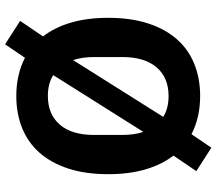

<svg xmlns="http://www.w3.org/2000/svg" viewBox="-68 -726 850 754"><g transform="rotate(-90 357.0 -349.0)"><path d="M357 12Q273 12 207 -22L154 56L62 -3L123 -93Q88 -138 69 -202Q50 -266 50 -349Q50 -438 72 -505.5Q94 -573 134 -618.5Q174 -664 231 -687Q288 -710 357 -710Q441 -710 507 -676L560 -754L652 -695L591 -605Q626 -560 645 -496Q664 -432 664 -349Q664 -260 642 -192.5Q620 -125 580 -79.5Q540 -34 483 -11Q426 12 357 12ZM204 -294Q204 -247 216 -211L439 -565Q406 -586 357 -586Q285 -586 244.5 -539Q204 -492 204 -404ZM510 -404Q510 -451 498 -487L275 -133Q308 -112 357 -112Q429 -112 469.5 -159Q510 -206 510 -294Z"/></g></svg>

Font: IBM Plex Arabic
Style: Bold
Weight: 700
Designer: Mike Abbink, Paul van der Laan, Pieter van Rosmalen, Wael Morcos, Khajak Apelian
Foundry: Bold Monday
Version: Version 1.0